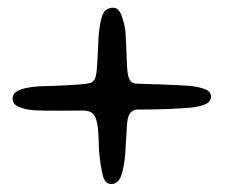

<svg xmlns="http://www.w3.org/2000/svg" viewBox="-20 -558 582 496"><path d="M267 -82.5Q251 -82.5 245.2 -106.2Q239.5 -130 236 -166.5Q235.5 -176 235.2 -184Q235 -192 234.8 -199.5Q234.5 -207 234 -213.5Q233.5 -220 233 -225.5Q231 -244.5 226.5 -254.5Q222 -264.5 214.2 -268.5Q206.5 -272.5 193 -272.5Q186.5 -272.5 170.8 -272.2Q155 -272 136 -272Q117 -272 99.2 -272.2Q81.5 -272.5 70 -273Q44.5 -275 28.5 -281.8Q12.5 -288.5 12.5 -304Q12.5 -314.5 22 -321Q31.5 -327.5 50.2 -331.2Q69 -335 97 -335.5Q118 -336 140.2 -337Q162.5 -338 181.2 -339.5Q200 -341 208.5 -342.5Q218.5 -344 223.8 -351.8Q229 -359.5 230.5 -384.5Q231 -391.5 231.5 -399.8Q232 -408 232.5 -417.5Q233 -427 233.5 -438Q234 -449 234.5 -461Q238 -505.5 246 -521.8Q254 -538 272.5 -538Q286.5 -538 294 -517.8Q301.5 -497.5 304 -477Q305 -463 305.5 -451.2Q306 -439.5 306.5 -428.8Q307 -418 307.2 -408.8Q307.5 -399.5 308 -391.5Q309 -363 314.5 -352.8Q320 -342.5 331.5 -342Q338.5 -341.5 356.8 -341Q375 -340.5 397 -339.8Q419 -339 439.5 -338Q460 -337 472 -336Q497 -333 511 -327Q525 -321 525 -308.5Q525 -294 507.8 -287.5Q490.5 -281 462.5 -279Q442 -277.5 416.8 -276.5Q391.5 -275.5 369.2 -275.2Q347 -275 334.5 -275Q322 -274.5 315.2 -264.2Q308.5 -254 307.5 -227Q307 -220.5 306.8 -213.5Q306.5 -206.5 305.8 -198.5Q305 -190.5 304.8 -182.5Q304.5 -174.5 304 -166Q301.5 -130 293.8 -106.2Q286 -82.5 267 -82.5Z"/></svg>

Font: Gluten Light
Style: Regular
Weight: 300
Designer: Tyler Finck
Foundry: Etcetera Type Company
Version: Version 1.300